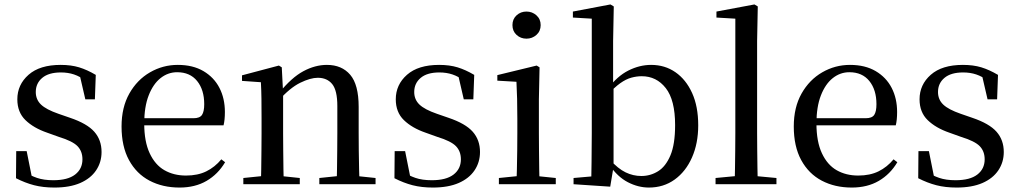

<svg xmlns="http://www.w3.org/2000/svg" viewBox="-20 -829 4581 864"><path d="M225 15Q174 15 133.5 4.5Q93 -6 52 -27L53 -149H100L126 -19L86 -22V-58Q116 -39 146.5 -28.5Q177 -18 220 -18Q285 -18 318 -43.5Q351 -69 351 -112Q351 -148 329 -171Q307 -194 245 -213L192 -232Q131 -253 94.5 -288.5Q58 -324 58 -382Q58 -448 108.5 -492.5Q159 -537 253 -537Q300 -537 336 -526Q372 -515 411 -492L407 -382H364L336 -503L370 -495V-463Q340 -485 313 -494Q286 -503 254 -503Q199 -503 170 -478.5Q141 -454 141 -415Q141 -381 164.5 -358.5Q188 -336 243 -317L295 -299Q372 -273 404.5 -236Q437 -199 437 -145Q437 -99 412.5 -62.5Q388 -26 341 -5.5Q294 15 225 15Z M788 15Q712 15 653 -16Q594 -47 560.5 -108.5Q527 -170 527 -260Q527 -346 562 -408Q597 -470 655 -503.5Q713 -537 780 -537Q848 -537 895.5 -509Q943 -481 967.5 -433.5Q992 -386 992 -325Q992 -289 986 -265H571V-297H851Q879 -297 889 -312Q899 -327 899 -360Q899 -425 867 -464.5Q835 -504 777 -504Q736 -504 702.5 -477.5Q669 -451 649 -399.5Q629 -348 629 -273Q629 -192 653.5 -139.5Q678 -87 720 -63Q762 -39 817 -39Q870 -39 908.5 -58Q947 -77 976 -112L993 -99Q961 -45 909.5 -15Q858 15 788 15Z M1075 0V-28L1183 -39H1224L1329 -28V0ZM1154 0Q1155 -25 1155.5 -66Q1156 -107 1156.5 -152Q1157 -197 1157 -230V-295Q1157 -346 1156.5 -384.5Q1156 -423 1154 -459L1069 -465V-490L1235 -534L1248 -526L1254 -410V-409V-230Q1254 -197 1254.5 -152Q1255 -107 1255.5 -66Q1256 -25 1257 0ZM1417 0V-28L1523 -39H1565L1670 -28V0ZM1495 0Q1496 -25 1496.5 -65.5Q1497 -106 1497.5 -151Q1498 -196 1498 -230V-352Q1498 -422 1475 -450.5Q1452 -479 1410 -479Q1377 -479 1331 -456.5Q1285 -434 1233 -376L1226 -412H1237Q1292 -480 1345 -508.5Q1398 -537 1451 -537Q1518 -537 1556 -492.5Q1594 -448 1594 -348V-230Q1594 -196 1594.5 -151Q1595 -106 1596 -65.5Q1597 -25 1598 0Z M1928 15Q1877 15 1836.5 4.5Q1796 -6 1755 -27L1756 -149H1803L1829 -19L1789 -22V-58Q1819 -39 1849.5 -28.5Q1880 -18 1923 -18Q1988 -18 2021 -43.5Q2054 -69 2054 -112Q2054 -148 2032 -171Q2010 -194 1948 -213L1895 -232Q1834 -253 1797.5 -288.5Q1761 -324 1761 -382Q1761 -448 1811.5 -492.5Q1862 -537 1956 -537Q2003 -537 2039 -526Q2075 -515 2114 -492L2110 -382H2067L2039 -503L2073 -495V-463Q2043 -485 2016 -494Q1989 -503 1957 -503Q1902 -503 1873 -478.5Q1844 -454 1844 -415Q1844 -381 1867.5 -358.5Q1891 -336 1946 -317L1998 -299Q2075 -273 2107.5 -236Q2140 -199 2140 -145Q2140 -99 2115.5 -62.5Q2091 -26 2044 -5.5Q1997 15 1928 15Z M2225 0V-28L2334 -39H2374L2481 -28V0ZM2304 0Q2305 -25 2306 -66Q2307 -107 2307.5 -152Q2308 -197 2308 -230V-294Q2308 -345 2307 -384.5Q2306 -424 2304 -461L2218 -466V-491L2395 -534L2408 -526L2405 -382V-230Q2405 -197 2405.5 -152Q2406 -107 2406.5 -66Q2407 -25 2408 0ZM2349 -655Q2323 -655 2304.5 -672Q2286 -689 2286 -716Q2286 -743 2304.5 -760Q2323 -777 2349 -777Q2375 -777 2394 -760Q2413 -743 2413 -716Q2413 -689 2394 -672Q2375 -655 2349 -655Z M2561 0V-28L2641 -35Q2642 -64 2642 -99Q2642 -134 2642.5 -168.5Q2643 -203 2643 -230V-745L2558 -750V-777L2727 -809L2742 -800L2739 -644V-445L2741 -435V-81V-79L2726 11ZM2900 15Q2852 15 2805.5 -9Q2759 -33 2722 -87H2711L2725 -110Q2761 -70 2795 -53.5Q2829 -37 2866 -37Q2907 -37 2941.5 -58.5Q2976 -80 2997 -130Q3018 -180 3018 -266Q3018 -379 2976 -432.5Q2934 -486 2868 -486Q2845 -486 2821 -479.5Q2797 -473 2771 -454.5Q2745 -436 2713 -401L2701 -430H2716Q2757 -486 2807.5 -511.5Q2858 -537 2910 -537Q2972 -537 3019.5 -504Q3067 -471 3094.5 -410.5Q3122 -350 3122 -265Q3122 -184 3094 -120.5Q3066 -57 3016 -21Q2966 15 2900 15Z M3200 0V-28L3316 -39H3356L3474 -28V0ZM3286 0Q3287 -33 3287.5 -72.5Q3288 -112 3288.5 -153Q3289 -194 3289 -230V-745L3204 -750V-777L3375 -809L3390 -800L3387 -644V-230Q3387 -194 3387.5 -153Q3388 -112 3388.5 -72.5Q3389 -33 3390 0Z M3813 15Q3737 15 3678 -16Q3619 -47 3585.5 -108.5Q3552 -170 3552 -260Q3552 -346 3587 -408Q3622 -470 3680 -503.5Q3738 -537 3805 -537Q3873 -537 3920.5 -509Q3968 -481 3992.5 -433.5Q4017 -386 4017 -325Q4017 -289 4011 -265H3596V-297H3876Q3904 -297 3914 -312Q3924 -327 3924 -360Q3924 -425 3892 -464.5Q3860 -504 3802 -504Q3761 -504 3727.5 -477.5Q3694 -451 3674 -399.5Q3654 -348 3654 -273Q3654 -192 3678.5 -139.5Q3703 -87 3745 -63Q3787 -39 3842 -39Q3895 -39 3933.5 -58Q3972 -77 4001 -112L4018 -99Q3986 -45 3934.5 -15Q3883 15 3813 15Z M4285 15Q4234 15 4193.5 4.5Q4153 -6 4112 -27L4113 -149H4160L4186 -19L4146 -22V-58Q4176 -39 4206.5 -28.5Q4237 -18 4280 -18Q4345 -18 4378 -43.5Q4411 -69 4411 -112Q4411 -148 4389 -171Q4367 -194 4305 -213L4252 -232Q4191 -253 4154.5 -288.5Q4118 -324 4118 -382Q4118 -448 4168.5 -492.5Q4219 -537 4313 -537Q4360 -537 4396 -526Q4432 -515 4471 -492L4467 -382H4424L4396 -503L4430 -495V-463Q4400 -485 4373 -494Q4346 -503 4314 -503Q4259 -503 4230 -478.5Q4201 -454 4201 -415Q4201 -381 4224.5 -358.5Q4248 -336 4303 -317L4355 -299Q4432 -273 4464.5 -236Q4497 -199 4497 -145Q4497 -99 4472.5 -62.5Q4448 -26 4401 -5.5Q4354 15 4285 15Z"/></svg>

Font: Noto Serif TC ExtraLight Medium
Style: Regular
Weight: 500
Version: Version 2.002-H1;hotconv 1.1.0;makeotfexe 2.6.0